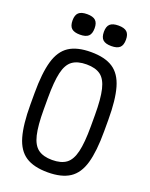

<svg xmlns="http://www.w3.org/2000/svg" viewBox="-187 -1133 974 1243"><g transform="rotate(20 300.0 -511.0)"><path d="M300 14Q204 14 148.5 -22.5Q93 -59 69.5 -141Q46 -223 46 -360V-440Q46 -577 69.5 -659Q93 -741 148.5 -777.5Q204 -814 300 -814Q396 -814 451.5 -777.5Q507 -741 530.5 -659Q554 -577 554 -440V-360Q554 -223 530.5 -141Q507 -59 451.5 -22.5Q396 14 300 14ZM300 -71Q362 -71 397 -97Q432 -123 447 -186Q462 -249 462 -360V-440Q462 -551 447 -614Q432 -677 397 -703Q362 -729 300 -729Q238 -729 202.5 -703Q167 -677 152.5 -614Q138 -551 138 -440V-360Q138 -249 153 -186Q168 -123 203.5 -97Q239 -71 300 -71ZM408 -895Q368 -895 350 -911.5Q332 -928 332 -966Q332 -1003 350 -1019.5Q368 -1036 408 -1036Q448 -1036 466 -1019.5Q484 -1003 484 -966Q484 -928 466 -911.5Q448 -895 408 -895ZM192 -895Q152 -895 134 -911.5Q116 -928 116 -966Q116 -1003 134 -1019.5Q152 -1036 192 -1036Q232 -1036 250 -1019.5Q268 -1003 268 -966Q268 -928 250 -911.5Q232 -895 192 -895Z"/></g></svg>

Font: Victor Mono SemiBold
Style: Regular
Weight: 600
Monospace: yes
Designer: Rune Bjørnerås
Version: Version 1.561;gftools[0.9.30]